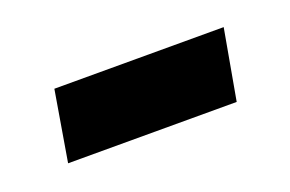

<svg xmlns="http://www.w3.org/2000/svg" viewBox="-33 -392 368 244"><g transform="rotate(-20 151.0 -270.5)"><path d="M30 -223 46 -318H275L258 -223Z"/></g></svg>

Font: Archivo SemiCondensed Medium
Style: Italic
Weight: 500
Width: 4
Italic angle: -10°
Designer: Hector Gatti
Foundry: Omnibus-Type
Version: Version 2.001